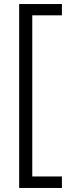

<svg xmlns="http://www.w3.org/2000/svg" viewBox="-20 -772 347 952"><path d="M287 -752V-696H140V103H287V160H75V-752Z"/></svg>

Font: TikTok Sans Light
Style: Regular
Weight: 300
Version: Version 4.000